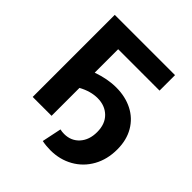

<svg xmlns="http://www.w3.org/2000/svg" viewBox="-226 -853 1158 1158"><g transform="rotate(45 353.0 -274.0)"><path d="M403 -397Q481 -397 542 -366Q603 -335 637.5 -276Q672 -217 672 -137Q672 -52 635.5 13.5Q599 79 534.5 115.5Q470 152 390 152Q353 152 318 145L344 20Q360 24 379 24Q438 24 475 -17Q512 -58 512 -125Q512 -194 472 -233Q432 -272 369 -272Q310 -272 248 -238V0H87V-700H601V-568H248V-368Q330 -397 403 -397Z"/></g></svg>

Font: Montserrat-Bold
Style: Bold
Weight: 700
Version: Version 7.200